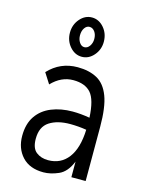

<svg xmlns="http://www.w3.org/2000/svg" viewBox="-109 -755 617 831"><g transform="rotate(15 200.0 -340.0)"><path d="M168 11Q106 11 72.5 -25.5Q39 -62 39 -118Q39 -172 63 -207Q87 -242 129 -259Q171 -276 223 -276Q259 -276 300 -269Q296 -349 270 -378.5Q244 -408 191 -408Q137 -408 94 -363L64 -410Q117 -467 195 -467Q246 -467 282 -447.5Q318 -428 336.5 -379.5Q355 -331 355 -243V0H291V-70Q271 -20 235.5 -4.5Q200 11 168 11ZM99 -121Q99 -79 120.5 -62Q142 -45 174 -45Q231 -45 264 -88.5Q297 -132 300 -215Q282 -218 263 -219.5Q244 -221 227 -221Q170 -221 134.5 -198Q99 -175 99 -121ZM199 -515Q168 -515 145.5 -541Q123 -567 123 -603Q123 -639 145.5 -665Q168 -691 199 -691Q230 -691 252.5 -665Q275 -639 275 -602Q275 -567 252.5 -541Q230 -515 199 -515ZM199 -558Q213 -558 222.5 -571.5Q232 -585 232 -603Q232 -623 222.5 -636Q213 -649 199 -649Q186 -649 177 -636Q168 -623 168 -603Q168 -585 177 -571.5Q186 -558 199 -558Z"/></g></svg>

Font: Inconsolata Condensed
Style: Regular
Weight: 400
Width: 3
Monospace: yes
Designer: Raph Levien, Cyreal, Brenton Simpson
Foundry: Raph Levien, Cyreal, Google
Version: Version 3.000; ttfautohint (v1.8.2.53-6de2)